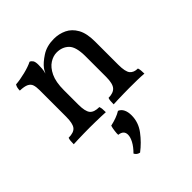

<svg xmlns="http://www.w3.org/2000/svg" viewBox="-205 -597 1007 1007"><g transform="rotate(-45 298.5 -93.5)"><path d="M111 -214V-325Q111 -349 106 -364Q101 -379 85 -387Q69 -395 36 -396Q36 -407 38 -416Q40 -425 45 -433Q76 -435 116 -445Q156 -455 179 -467Q188 -464 194.5 -454.5Q201 -445 201 -423ZM497 -127Q497 -75 511.5 -57.5Q526 -40 556 -40Q559 -31 560 -21Q561 -11 561 3Q539 1 511 0.5Q483 0 452 0Q432 0 410 0.5Q388 1 368.5 1.5Q349 2 333 3Q333 -11 334 -21.5Q335 -32 338 -40Q374 -40 390.5 -58.5Q407 -77 407 -127V-279Q407 -350 381 -375.5Q355 -401 314 -401Q288 -401 262 -384.5Q236 -368 218.5 -331.5Q201 -295 201 -234V-127Q201 -77 216 -58.5Q231 -40 270 -40Q273 -31 274 -21Q275 -11 275 3Q261 2 241 1.5Q221 1 199 0.5Q177 0 156 0Q136 0 114 0.5Q92 1 72 1.5Q52 2 37 3Q37 -11 38 -21.5Q39 -32 42 -40Q81 -40 96 -58.5Q111 -77 111 -127V-325L201 -423Q201 -411 200 -396Q199 -381 194 -364Q197 -369 200 -375.5Q203 -382 209 -390Q226 -413 263.5 -437.5Q301 -462 354 -462Q392 -462 424.5 -446.5Q457 -431 477 -395.5Q497 -360 497 -299ZM325 43Q342 50 350.5 67.5Q359 85 359 110Q359 162 326.5 205Q294 248 252 280Q232 276 224 259Q249 234 261.5 210.5Q274 187 274 169Q274 137 237 133Q236 125 238.5 105Q241 85 245 73Q268 68 288.5 60.5Q309 53 325 43Z"/></g></svg>

Font: Vollkorn
Style: Regular
Weight: 400
Designer: Friedrich Althausen
Foundry: Friedrich Althausen
Version: Version 5.001